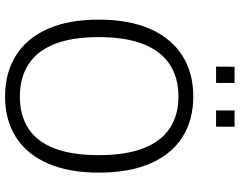

<svg xmlns="http://www.w3.org/2000/svg" viewBox="-114 -822 946 758"><g transform="rotate(90 359.0 -443.0)"><path d="M361 10Q267.5 10 199.2 -32.8Q131 -75.5 94.2 -158Q57.5 -240.5 57.5 -360Q57.5 -480 94.5 -563.2Q131.5 -646.5 199.5 -689.8Q267.5 -733 361 -733Q454 -733 521.5 -690Q589 -647 625.2 -563.8Q661.5 -480.5 661.5 -360Q661.5 -241 625.2 -158.5Q589 -76 521.5 -33Q454 10 361 10ZM361 -48.5Q435.5 -48.5 487.2 -82Q539 -115.5 565.8 -184.8Q592.5 -254 592.5 -359.5Q592.5 -467 565.2 -536.5Q538 -606 486.5 -640.2Q435 -674.5 361 -674.5Q287 -674.5 234.5 -640.2Q182 -606 154.2 -536Q126.5 -466 126.5 -359.5Q126.5 -253.5 154.2 -184.5Q182 -115.5 234.5 -82Q287 -48.5 361 -48.5ZM416 -823V-896H480.5L480 -823ZM243 -823 243.5 -896H307.5V-823Z"/></g></svg>

Font: Public Sans ExtraLight
Style: Regular
Weight: 250
Designer: The Public Sans Project Authors: Dan O. Williams and USWDS (Libre Franklin designed by Pablo Impallari and Rodrigo Fuenz
Version: Version 1.007